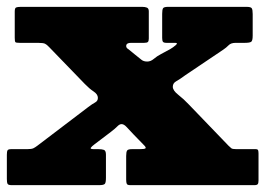

<svg xmlns="http://www.w3.org/2000/svg" viewBox="-25 -540 774 560"><path d="M445 -382.5Q432.5 -376 423.5 -368.2Q414.5 -360.5 404.5 -360.5Q394 -360.5 387.8 -365.5Q381.5 -370.5 368.5 -381L349.5 -396.5Q342 -400.5 343.2 -407.8Q344.5 -415 357 -415H395Q403.5 -415 406.2 -417.5Q409 -420 409 -427.5V-507Q409 -515.5 403.5 -517.8Q398 -520 390 -520H36Q26 -520 22 -518.2Q18 -516.5 18 -506.5V-430Q18 -419 20 -417Q22 -415 33 -415H86Q101 -415 106.2 -412.5Q111.5 -410 118 -403L222.5 -295Q235.5 -281.5 248 -273.2Q260.5 -265 260.5 -254.5Q260.5 -245.5 252.5 -241.2Q244.5 -237 232 -227.5L84 -115Q77.5 -110 72.2 -107.5Q67 -105 54 -105H8Q-1 -105 -3 -101.5Q-5 -98 -5 -88.5V-18Q-5 -8 -3 -4Q-1 0 9 0H264Q277.5 0 280.8 -3.8Q284 -7.5 284 -21.5V-89Q284 -100.5 278.2 -102.8Q272.5 -105 262 -105H249Q237 -105 239.8 -109Q242.5 -113 250.5 -119L298 -155Q310.5 -164.5 317 -171.2Q323.5 -178 329.5 -178Q336.5 -178 344 -169.8Q351.5 -161.5 363.5 -149L396.5 -115Q402 -109 398.8 -107Q395.5 -105 382 -105H360Q348.5 -105 345.8 -101Q343 -97 343 -85V-16Q343 -7.5 344.8 -3.8Q346.5 0 355 0H717Q724.5 0 726.8 -3Q729 -6 729 -14V-92Q729 -98.5 727.8 -101.8Q726.5 -105 720.5 -105H664Q653 -105 649.8 -107.5Q646.5 -110 641.5 -115L526 -235Q511 -251 495 -263.5Q479 -276 479 -287Q479 -297.5 489 -303Q499 -308.5 516 -321L626 -395Q635 -401 641.8 -408Q648.5 -415 662 -415H688Q703 -415 707.5 -418Q712 -421 712 -436V-499Q712 -512 709.2 -516Q706.5 -520 694 -520H465Q453 -520 450.5 -515.8Q448 -511.5 448 -499.5V-429.5Q448 -421.5 450.2 -418.2Q452.5 -415 461 -415H486Q495 -415 487.8 -408.5Q480.5 -402 471 -396.5Z"/></svg>

Font: Besley Black
Style: Regular
Weight: 900
Designer: Owen Earl
Foundry: indestructible type*
Version: Version 2.001